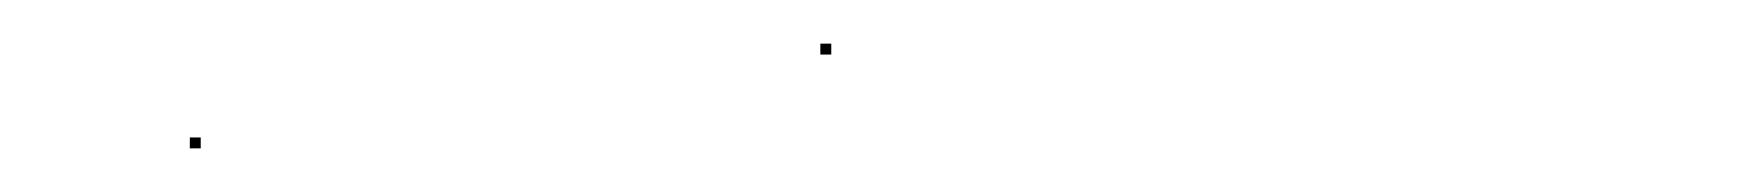

<svg xmlns="http://www.w3.org/2000/svg" viewBox="-20 -564 798 88"><path d="M67 -496V-501H72V-496ZM356 -539V-544H361V-539Z"/></svg>

Font: FRB American Cursive Just Beginnings
Style: Italic
Weight: 400
Italic angle: -25°
Version: Version 2.0;Modular Font Editor K font №1